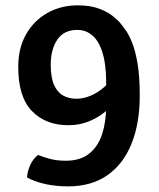

<svg xmlns="http://www.w3.org/2000/svg" viewBox="-20 -666 580 700"><path d="M263.5 -646.5Q309.5 -646.5 341.2 -634.5Q373 -622.5 392.5 -606.5Q412 -590.5 420.5 -579.5Q427.5 -571 439 -554.8Q450.5 -538.5 462 -509.8Q473.5 -481 481.5 -434.5Q489.5 -388 489.5 -318Q489.5 -216.5 459.5 -142Q429.5 -67.5 371.2 -27Q313 13.5 228 13.5Q183 13.5 144.2 4.8Q105.5 -4 78.5 -19Q80 -41.5 90.5 -64.8Q101 -88 119 -101Q138 -93 163.2 -86.5Q188.5 -80 220 -80Q273 -80 305.5 -106.2Q338 -132.5 352.5 -177.5Q367 -222.5 367 -279.5V-370Q367 -397.5 363.5 -426.5Q360 -455.5 351.5 -480.8Q343 -506 329.5 -523.5Q318.5 -537.5 301.8 -547.2Q285 -557 262 -557Q213.5 -557 189.2 -521.8Q165 -486.5 165 -429.5Q165 -383.5 177 -356.5Q189 -329.5 210 -317.8Q231 -306 258.5 -306Q284 -306 309.8 -316.8Q335.5 -327.5 358.2 -347Q381 -366.5 398 -393L420.5 -331Q405.5 -299 377.5 -271.2Q349.5 -243.5 311.2 -226.5Q273 -209.5 228.5 -209.5Q147 -209.5 96.8 -260.8Q46.5 -312 46.5 -422Q46.5 -490.5 75 -540.8Q103.5 -591 152.8 -618.8Q202 -646.5 263.5 -646.5Z"/></svg>

Font: Signika Medium
Style: Regular
Weight: 500
Designer: Anna Giedry
Foundry: Anna Giedry
Version: Version 2.000